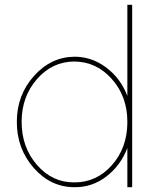

<svg xmlns="http://www.w3.org/2000/svg" viewBox="-20 -789 635 799"><path d="M50 -282Q50 -170 120.5 -90Q191 -10 290 -10Q363 -9 422.5 -54.5Q482 -100 510 -173V-20V-10H530V-20V-282Q530 -282 530 -286V-759V-769H510V-759V-390Q482 -463 422 -508Q362 -553 290 -553Q192 -552 121 -472.5Q50 -393 50 -282ZM70 -282Q70 -387 134 -460Q198 -533 290 -533Q382 -532 446 -459.5Q510 -387 510 -282V-278Q509 -173 445.5 -101.5Q382 -30 290 -30Q198 -29 134 -102.5Q70 -176 70 -282Z"/></svg>

Font: Nordica Plus
Style: NordicaClassicUltraLight
Weight: 300
Version: Version 1